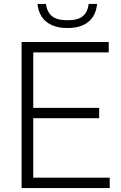

<svg xmlns="http://www.w3.org/2000/svg" viewBox="-20 -953 612 973"><path d="M89.5 0V-740H531V-687.5H148.5V-52.5H536V0ZM128.5 -354V-406.5H482.5V-354ZM322 -811Q274 -811 241.5 -826.2Q209 -841.5 191.2 -868.8Q173.5 -896 170 -933H212.5Q218.5 -892.5 243.2 -871.5Q268 -850.5 322 -850.5Q376 -850.5 400.2 -871.5Q424.5 -892.5 429.5 -933H472Q468.5 -895.5 451.2 -868.2Q434 -841 401.8 -826Q369.5 -811 322 -811Z"/></svg>

Font: Encode Sans SC Condensed Thin Light
Style: Regular
Weight: 300
Version: Version 3.002